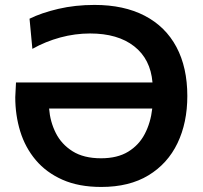

<svg xmlns="http://www.w3.org/2000/svg" viewBox="-20 -747 823 780"><path d="M391.5 12.5Q300 12.5 234 -16.8Q168 -46 125.2 -96.8Q82.5 -147.5 62.2 -213.2Q42 -279 42 -352L45 -412H599.5Q591.5 -507 525 -559Q458.5 -611 346 -611Q285 -611 225 -594.8Q165 -578.5 111.5 -548.5L100 -671Q148.5 -695 217 -711Q285.5 -727 364 -727Q483.5 -727 568 -683Q652.5 -639 696.8 -556Q741 -473 741 -357Q741 -248.5 701 -165.2Q661 -82 583.2 -34.8Q505.5 12.5 391.5 12.5ZM390.5 -104Q457 -104 500.8 -130.8Q544.5 -157.5 568.2 -203Q592 -248.5 598.5 -306H179.5Q183.5 -253 206.5 -207Q229.5 -161 274.8 -132.5Q320 -104 390.5 -104Z"/></svg>

Font: Commissioner SemiBold
Style: Regular
Weight: 600
Designer: Kostas Bartsokas
Foundry: Kostas Bartsokas
Version: Version 1.000; ttfautohint (v1.8.3)